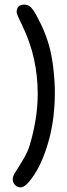

<svg xmlns="http://www.w3.org/2000/svg" viewBox="-20 -795 290 830"><path d="M35 -20Q35 -33 46 -50Q66 -81 83.5 -111Q101 -141 109 -169Q125 -223 134 -278.5Q143 -334 143 -389Q143 -467 127 -540Q111 -613 76 -685Q65 -708 58.5 -722.5Q52 -737 52 -742Q52 -775 85 -775Q103 -775 115 -762Q125 -751 135 -733Q145 -715 155 -694.5Q165 -674 173 -654Q181 -634 186 -618Q200 -575 207.5 -523Q215 -471 217 -413V-387Q217 -344 211.5 -295Q206 -246 193.5 -197.5Q181 -149 161.5 -103Q142 -57 115 -21Q88 15 69 15Q55 15 45 4.5Q35 -6 35 -20Z"/></svg>

Font: PreciousPlastic
Style: Regular
Weight: 700
Version: Version 001.006